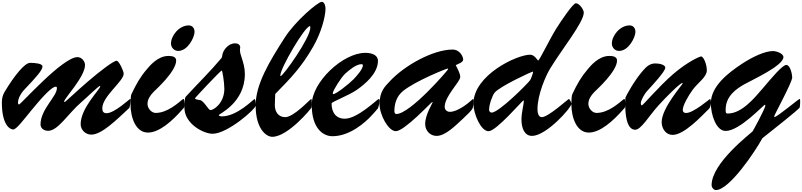

<svg xmlns="http://www.w3.org/2000/svg" viewBox="-20 -1408 8609 2061"><path d="M121.6 -18.1C155.8 -18.1 230.5 -118.7 313.5 -219.7C394.5 -317.9 526.9 -477.5 579.6 -477.5C590.8 -477.5 590.8 -468.8 590.8 -460.9C590.8 -373 415 -233.9 415 -72.8C415 -30.8 450.7 -3.9 497.6 -3.9C602.1 -3.9 711.9 -189 848.6 -307.1C928.2 -376.5 1039.1 -485.8 1052.2 -485.8C1054.7 -485.8 1055.7 -482.9 1055.7 -480.5C1055.7 -449.2 845.7 -250 845.7 -74.7C845.7 -14.2 898.4 37.1 959 37.1C1073.2 37.1 1227.5 -119.1 1368.7 -250C1372.1 -252.9 1381.3 -314.5 1381.3 -339.4C1381.3 -342.8 1378.9 -345.2 1376.5 -345.2C1369.6 -345.2 1208.5 -192.9 1124.5 -192.9C1091.8 -192.9 1078.1 -209 1078.1 -246.1C1078.6 -374 1307.6 -536.1 1307.6 -616.2C1307.6 -647.5 1255.9 -755.9 1232.4 -755.9C1198.7 -755.9 1054.2 -645.5 922.4 -532.2C795.9 -423.8 681.6 -312.5 673.3 -312.5C670.4 -312.5 668.9 -314 668.9 -319.3C668.9 -351.1 892.6 -583.5 892.6 -710C892.6 -749 857.9 -794.9 812 -794.9C650.9 -794.9 203.1 -286.1 183.6 -286.1C178.2 -286.1 172.9 -296.4 172.9 -303.7C173.3 -354.5 208 -410.6 234.9 -439C369.1 -579.6 436 -654.8 436 -694.8C436 -726.1 357.4 -733.4 303.2 -733.4C245.6 -733.4 135.7 -598.6 30.8 -424.3C5.9 -383.3 0 -346.2 0 -306.6C0 -66.4 86.9 -18.1 121.6 -18.1Z M1815.4 -940.4C1815.4 -897.9 1849.6 -861.3 1892.6 -861.3C1997.1 -861.3 2068.4 -1009.3 2068.4 -1065.4C2068.4 -1107.9 2043 -1135.3 2006.3 -1135.3C1902.3 -1135.3 1815.4 -1025.4 1815.4 -940.4ZM1380.9 -291C1380.9 -140.6 1439.9 15.1 1567.9 15.1C1689 15.1 1827.6 -106 1945.3 -241.7C1949.7 -247.6 1954.6 -250.5 1957 -256.3C1958.5 -260.3 1960 -278.8 1960 -297.9C1960 -320.8 1957.5 -345.2 1949.2 -345.2C1946.3 -345.2 1942.9 -343.3 1939.9 -341.3C1896 -306.2 1778.3 -195.8 1651.4 -195.8C1605.5 -195.8 1563.5 -245.1 1563.5 -292.5C1563.5 -339.8 1589.4 -381.3 1627.9 -420.9C1651.4 -444.8 1871.1 -640.6 1871.1 -758.3C1871.1 -800.3 1826.2 -807.6 1788.1 -807.6C1672.9 -807.6 1585.9 -699.7 1556.6 -665C1485.8 -582.5 1442.9 -506.8 1390.1 -395.5C1383.8 -381.3 1380.9 -328.1 1380.9 -291Z M2239.3 -226.1C2215.8 -226.1 2165 -334 2123.5 -334C2109.4 -334 2072.3 -344.2 2072.3 -351.6C2072.3 -358.4 2349.6 -651.9 2360.8 -651.9C2366.2 -651.9 2388.2 -527.3 2388.2 -454.1C2387.7 -300.3 2273.4 -226.1 2239.3 -226.1ZM1959.5 -253.4C1959.5 -78.1 2165 27.8 2262.2 27.8C2422.4 27.8 2724.6 -237.8 2724.6 -274.9C2724.6 -302.7 2722.2 -345.2 2712.4 -345.2C2702.1 -345.2 2527.8 -158.7 2360.8 -158.7C2343.8 -158.7 2328.1 -166.5 2328.1 -171.9C2328.1 -184.6 2608.4 -301.8 2608.4 -613.8C2608.4 -681.6 2591.3 -734.4 2574.2 -788.6C2563.5 -821.8 2555.7 -842.3 2555.7 -877C2555.7 -885.7 2558.6 -890.1 2558.6 -898.4C2558.6 -926.3 2536.1 -942.9 2504.4 -942.9C2427.7 -942.9 2378.4 -868.7 2368.2 -826.7C2364.7 -811 2365.2 -794.4 2356.9 -784.2C2231.9 -635.3 2122.6 -531.2 1973.6 -369.6C1962.4 -357.4 1959.5 -289.6 1959.5 -253.4Z M2993.2 -591.8C2989.3 -591.8 2988.8 -594.2 2988.8 -597.7C2988.8 -675.3 3252.9 -1127.4 3306.6 -1127.4C3311 -1127.4 3311 -1115.7 3311 -1111.3C3311 -999 3018.6 -591.8 2993.2 -591.8ZM3433.1 -1388.2C3393.1 -1388.2 3151.9 -1184.6 3035.6 -1002.9C2868.7 -743.2 2724.1 -501 2724.1 -277.3C2724.1 -22 2839.4 60.5 2902.8 60.5C3070.8 60.5 3320.8 -241.7 3324.2 -254.9C3325.7 -261.7 3326.2 -304.7 3326.2 -327.1C3326.2 -334 3325.7 -345.2 3319.8 -345.2C3311.5 -345.2 3134.3 -150.4 3042 -150.4C2970.2 -150.4 2930.2 -206.1 2930.2 -277.8C2930.2 -314.5 2933.1 -351.6 2934.6 -399.4C3105 -573.7 3217.8 -689.5 3344.7 -912.1C3426.8 -1055.7 3474.1 -1228.5 3474.1 -1315.4C3474.1 -1347.7 3461.9 -1388.2 3433.1 -1388.2Z M3558.1 -397.5C3553.2 -397.5 3552.2 -404.3 3552.2 -409.2C3552.2 -433.1 3642.1 -578.1 3685.1 -616.7C3725.1 -652.8 3801.3 -719.2 3861.8 -719.2C3871.6 -719.2 3875 -714.4 3875 -705.1C3875 -668.5 3813.5 -596.2 3774.4 -556.2C3723.1 -504.4 3586.4 -397.5 3558.1 -397.5ZM3326.2 -282.2C3326.2 -27.8 3450.2 54.2 3548.3 54.2C3736.3 54.2 3900.9 -94.7 3965.3 -164.1C3987.3 -187.5 4034.2 -239.3 4036.6 -244.6C4047.9 -276.4 4054.2 -300.3 4054.2 -330.1C4054.2 -339.4 4051.8 -345.2 4044.9 -345.2C4031.2 -345.2 3820.3 -133.8 3681.6 -133.8C3583 -133.8 3539.1 -204.6 3539.1 -298.8C3539.1 -313.5 3729 -386.2 3810.1 -443.4C3896.5 -504.4 4037.1 -618.2 4037.1 -755.4C4037.1 -817.9 3970.2 -840.8 3901.9 -840.8C3660.2 -840.8 3326.2 -525.9 3326.2 -282.2Z M4790.5 -665.5C4790.5 -657.2 4383.8 -184.1 4233.9 -184.1C4218.8 -184.1 4213.4 -201.2 4213.4 -217.3C4213.9 -293.5 4236.3 -375.5 4308.1 -432.6C4443.8 -541 4772.9 -671.9 4783.7 -671.9C4788.1 -671.9 4790.5 -669.9 4790.5 -665.5ZM4665.5 50.8C4759.8 50.8 4862.8 -53.2 4953.6 -137.7C5002.9 -183.6 5043.5 -224.1 5052.7 -244.6C5058.6 -257.3 5062.5 -299.8 5062.5 -325.2C5062.5 -337.4 5061.5 -345.7 5059.6 -345.7C5055.2 -345.7 5047.9 -337.9 5046.4 -336.9C4998.5 -291.5 4888.2 -207.5 4809.1 -207.5C4778.8 -207.5 4753.4 -229 4753.4 -260.7C4753.9 -377 4920.4 -529.8 4920.4 -581.5C4920.4 -622.1 4886.7 -677.2 4872.1 -709C4894 -720.7 4952.1 -737.8 4952.1 -769C4952.1 -797.4 4918.5 -876 4837.9 -876C4629.9 -876 4319.3 -706.1 4157.7 -528.3C4114.3 -481 4054.2 -428.2 4054.2 -291.5C4054.2 -174.8 4148.9 0 4229 0C4321.8 0 4610.4 -312.5 4619.1 -312.5C4622.6 -312.5 4624 -311 4624 -309.1C4624 -301.8 4543.9 -176.8 4543.9 -77.6C4543.9 -2.4 4600.1 50.8 4665.5 50.8Z M5669.9 -546.4C5639.6 -505.4 5334.5 -199.2 5257.3 -199.2C5245.1 -199.2 5230 -210 5230 -229.5C5230 -293.5 5272 -392.1 5286.1 -409.7C5339.4 -480 5689 -639.2 5697.3 -639.2C5699.7 -639.2 5702.6 -639.2 5702.6 -635.3C5702.6 -624 5678.7 -558.1 5669.9 -546.4ZM5577.6 -125C5577.6 -31.7 5610.4 50.8 5690.9 50.8H5691.4C5845.2 49.8 6113.8 -251.5 6113.8 -293.5C6113.8 -305.7 6096.7 -345.2 6085 -345.2C6078.6 -345.2 5865.2 -150.4 5796.4 -150.4C5758.3 -150.4 5749.5 -200.7 5749.5 -236.8C5750 -398.4 5842.3 -600.1 5882.3 -667C6014.6 -885.3 6246.6 -1168.5 6246.6 -1273.4C6246.6 -1300.8 6202.1 -1373 6161.1 -1373C6131.8 -1373 6008.3 -1192.4 5949.2 -1098.1C5881.8 -990.2 5770.5 -758.8 5757.3 -758.8C5748 -758.8 5720.7 -820.8 5670.4 -820.8C5528.8 -820.8 5062 -602.1 5062 -294.9C5062 -187 5141.1 0.5 5224.6 0.5C5307.1 0.5 5588.4 -330.1 5598.6 -330.1C5602.1 -330.1 5603 -325.7 5603 -320.3C5603 -291 5577.6 -200.7 5577.6 -125Z M6547.9 -940.4C6547.9 -897.9 6582 -861.3 6625 -861.3C6729.5 -861.3 6800.8 -1009.3 6800.8 -1065.4C6800.8 -1107.9 6775.4 -1135.3 6738.8 -1135.3C6634.8 -1135.3 6547.9 -1025.4 6547.9 -940.4ZM6113.3 -291C6113.3 -140.6 6172.4 15.1 6300.3 15.1C6421.4 15.1 6560.1 -106 6677.7 -241.7C6682.1 -247.6 6687 -250.5 6689.5 -256.3C6690.9 -260.3 6692.4 -278.8 6692.4 -297.9C6692.4 -320.8 6689.9 -345.2 6681.6 -345.2C6678.7 -345.2 6675.3 -343.3 6672.4 -341.3C6628.4 -306.2 6510.7 -195.8 6383.8 -195.8C6337.9 -195.8 6295.9 -245.1 6295.9 -292.5C6295.9 -339.8 6321.8 -381.3 6360.4 -420.9C6383.8 -444.8 6603.5 -640.6 6603.5 -758.3C6603.5 -800.3 6558.6 -807.6 6520.5 -807.6C6405.3 -807.6 6318.4 -699.7 6289.1 -665C6218.3 -582.5 6175.3 -506.8 6122.6 -395.5C6116.2 -381.3 6113.3 -328.1 6113.3 -291Z M7082.5 -98.1C7082.5 -23.9 7130.4 40 7199.7 40C7323.7 40 7503.9 -154.8 7590.8 -240.2C7605 -254.4 7610.8 -281.2 7610.8 -310.5C7610.8 -319.8 7609.9 -345.2 7600.6 -345.2C7597.2 -345.2 7423.3 -195.3 7346.2 -195.3C7314.5 -195.3 7309.1 -214.4 7309.1 -230C7309.1 -273.9 7365.7 -377 7418 -447.8C7470.2 -518.6 7567.4 -581.5 7567.4 -651.9C7567.4 -717.8 7532.7 -802.2 7505.4 -802.2C7493.2 -802.2 7363.8 -748.5 7205.6 -612.3C7048.3 -476.1 6882.8 -276.9 6869.6 -276.9C6862.3 -276.9 6858.4 -289.6 6858.4 -298.8C6858.4 -334 6904.3 -406.7 6921.4 -425.3C6967.3 -476.6 7121.6 -639.2 7121.6 -681.6C7121.6 -712.9 7059.6 -727.1 7014.2 -727.1C6951.7 -727.1 6914.1 -686.5 6884.8 -653.3C6794.4 -552.7 6697.8 -376.5 6693.4 -359.4C6691.9 -354 6691.9 -290 6691.9 -280.3C6691.9 -207.5 6698.7 -15.1 6798.8 -15.1C6861.8 -15.1 6949.7 -168 7046.9 -274.9C7139.2 -377 7281.7 -517.1 7304.7 -517.1C7306.2 -517.1 7308.6 -515.1 7308.6 -513.2C7308.6 -502 7082.5 -249 7082.5 -98.1Z M7793 -189.5C7770 -189.5 7769.5 -198.2 7769.5 -233.9C7770 -377.4 7887.2 -456.1 7967.8 -502C8050.8 -549.3 8389.6 -701.7 8389.6 -795.4C8389.6 -833 8316.4 -859.9 8277.3 -859.9C8191.4 -859.9 8059.1 -798.8 7941.4 -721.2C7800.3 -627.4 7610.4 -483.9 7610.4 -299.8C7610.4 -178.2 7667 -2.4 7769 -2.4C7922.4 -2.4 8175.3 -283.7 8191.4 -283.7C8192.9 -283.7 8195.3 -279.8 8195.3 -275.9C8195.3 -242.2 8061.5 -2 8059.1 1.5C8040.5 23.4 7618.7 340.3 7618.7 578.6C7618.7 606 7642.6 632.3 7664.6 632.3C7808.6 632.3 8086.9 217.8 8163.6 75.7C8244.1 10.3 8559.6 -234.9 8564.9 -255.9C8568.8 -272.5 8569.3 -302.2 8569.3 -332C8569.3 -341.3 8566.4 -345.2 8562.5 -345.2C8550.8 -345.2 8323.2 -152.3 8294.4 -152.3C8291 -152.3 8289.6 -153.3 8289.6 -156.7C8289.6 -172.9 8483.9 -523.4 8483.9 -577.1C8483.9 -610.4 8462.4 -710.9 8420.9 -710.9C8377.4 -710.9 8260.3 -567.9 8171.9 -464.4C8077.1 -353 7941.4 -189.5 7793 -189.5Z"/></svg>

Font: Bodega Script
Style: Medium
Weight: 500
Italic angle: 39.7°
Version: Version 001.000